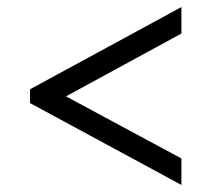

<svg xmlns="http://www.w3.org/2000/svg" viewBox="-20 -630 599 544"><path d="M494 -106V-181L167 -357L494 -535V-610L65 -377V-338Z"/></svg>

Font: Noto Serif SemiBold
Style: Regular
Weight: 600
Designer: Monotype Design Team
Foundry: Monotype Imaging Inc.
Version: Version 2.013